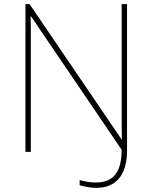

<svg xmlns="http://www.w3.org/2000/svg" viewBox="-20 -734 738 928"><path d="M445 174Q422 174 399 169.5Q376 165 365 161V136Q381 141 401.5 144.5Q422 148 444 148Q486 148 513.5 131Q541 114 554.5 79Q568 44 568 -10L130 -655H128Q129 -626 129 -601Q129 -576 129 -552.5Q129 -529 129 -502V0H103V-714H123L567 -61H569Q569 -86 568.5 -112Q568 -138 568 -163Q568 -188 568 -211V-714H594V-3Q594 52 577 92Q560 132 527 153Q494 174 445 174Z"/></svg>

Font: Noto Sans Hebrew Thin
Style: Regular
Weight: 250
Designer: Monotype Design Team
Foundry: Monotype Imaging Inc.
Version: Version 2.003